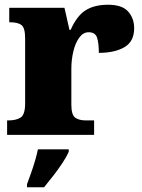

<svg xmlns="http://www.w3.org/2000/svg" viewBox="-20 -569 601 810"><path d="M10 0V-61H15Q49 -61 67.5 -73.5Q86 -86 86 -133V-407Q86 -451 71 -463Q56 -475 23 -475H19V-536H252L273 -443H278Q304 -502 341 -525.5Q378 -549 436 -549Q495 -549 520.5 -520.5Q546 -492 546 -450Q546 -394 505 -370Q464 -346 397 -346Q397 -387 389.5 -410Q382 -433 354 -433Q331 -433 314.5 -410.5Q298 -388 289.5 -352.5Q281 -317 281 -278V-128Q281 -84 297.5 -72.5Q314 -61 342 -61H377V0ZM94 208Q101 189 110.5 162.5Q120 136 128 108.5Q136 81 140 61H270V71Q261 92 243.5 118.5Q226 145 205 172Q184 199 166 221H94Z"/></svg>

Font: Noto Serif Tamil Black
Style: Italic
Weight: 900
Italic angle: -12°
Designer: Indian Type Foundry, Tom Grace, and the Monotype Design Team
Foundry: Monotype Imaging Inc.
Version: Version 2.003; ttfautohint (v1.8.4.7-5d5b)